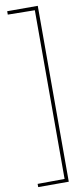

<svg xmlns="http://www.w3.org/2000/svg" viewBox="-102 -853 425 1002"><g transform="rotate(-10 110.0 -352.0)"><path d="M15 114H177V-818H15V-800L158 -798V96L15 97Z"/></g></svg>

Font: Advent Pro Thin
Style: Regular
Weight: 250
Version: Version 3.000